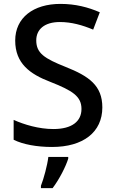

<svg xmlns="http://www.w3.org/2000/svg" viewBox="-20 -795 590 985"><path d="M505 -244C505 -356 437 -404 316 -452C208 -495 166 -522 166 -588C166 -644 208 -682 287 -682C347 -682 403 -666 458 -643L492 -732C432 -758 367 -775 290 -775C151 -775 58 -704 58 -587C58 -470 133 -415 238 -375C352 -330 398 -301 398 -236C398 -173 350 -133 254 -133C179 -133 103 -156 50 -180V-78C98 -54 169 -41 247 -41C407 -41 505 -117 505 -244ZM330 19V10H228C223 53 204 123 190 158V170H250C285 124 318 58 330 19Z"/></svg>

Font: Noto Sans Tamil UI Medium
Style: Regular
Weight: 500
Designer: Jelle Bosma - Monotype Design Team
Foundry: Monotype Imaging Inc.
Version: Version 2.004